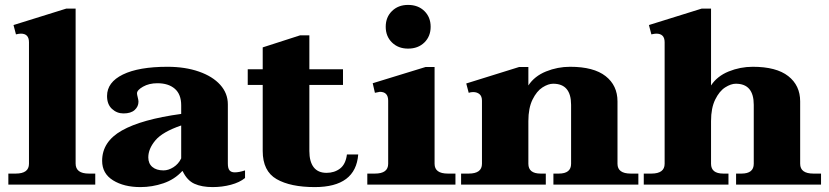

<svg xmlns="http://www.w3.org/2000/svg" viewBox="-20 -752 3375 782"><path d="M14 -45H44Q98 -45 98 -85V-580Q98 -615 65 -615Q58 -615 45 -612L35 -650L250 -717H288V-86Q288 -45 342 -45H368V0H14Z M396 -97Q396 -175 476.5 -220.5Q557 -266 718 -288V-323Q718 -368 692 -390.5Q666 -413 621 -413Q587 -413 562.5 -399Q538 -385 538 -372Q538 -367 541 -355.5Q544 -344 544 -338Q544 -318 528.5 -304Q513 -290 483 -290Q456 -290 436 -308.5Q416 -327 416 -361Q416 -417 480.5 -448.5Q545 -480 662 -480Q734 -480 790 -460.5Q846 -441 877 -406.5Q908 -372 908 -327V-86Q908 -66 915 -58Q922 -50 936 -50Q954 -50 978 -58V-27Q956 -9 920.5 0.5Q885 10 846 10Q802 10 772 -3.5Q742 -17 724 -55H722Q691 -21 645.5 -5.5Q600 10 552 10Q485 10 440.5 -17.5Q396 -45 396 -97ZM718 -107V-241Q642 -215 613 -180.5Q584 -146 584 -111Q584 -86 600.5 -72Q617 -58 646 -58Q666 -58 686.5 -71Q707 -84 718 -107Z M1439 -123Q1429 10 1262 10Q1163 10 1106.5 -22.5Q1050 -55 1050 -137V-406H989V-470H1050V-559L1202 -608H1240V-470H1377V-406H1240V-137Q1240 -94 1257.5 -71Q1275 -48 1310 -48Q1342 -48 1365 -65.5Q1388 -83 1393 -123Z M1551 -643Q1551 -682 1576.5 -707Q1602 -732 1642 -732Q1683 -732 1708.5 -707Q1734 -682 1734 -643Q1734 -604 1708.5 -579Q1683 -554 1642 -554Q1602 -554 1576.5 -579Q1551 -604 1551 -643ZM1476 -45H1507Q1561 -45 1561 -85V-342Q1561 -378 1527 -378Q1526 -378 1507 -374L1498 -413L1713 -479H1750V-85Q1750 -45 1804 -45H1835V0H1476Z M2580 -45V0H2234V-45H2256Q2306 -45 2306 -85V-325Q2306 -411 2233 -411Q2213 -411 2189.5 -396Q2166 -381 2149 -346.5Q2132 -312 2132 -259V-85Q2132 -45 2182 -45H2203V0H1858V-45H1889Q1943 -45 1943 -85V-342Q1943 -360 1933 -368.5Q1923 -377 1907 -377Q1898 -377 1889 -374L1879 -412L2094 -479H2132V-404Q2157 -442 2204 -461Q2251 -480 2302 -480Q2398 -480 2446.5 -442Q2495 -404 2495 -339V-85Q2495 -45 2549 -45Z M3324 -45V0H2978V-45H3000Q3050 -45 3050 -85V-325Q3050 -411 2977 -411Q2957 -411 2933.5 -396Q2910 -381 2893 -346.5Q2876 -312 2876 -259V-85Q2876 -45 2926 -45H2947V0H2602V-45H2633Q2687 -45 2687 -85V-580Q2687 -615 2653 -615Q2647 -615 2633 -612L2623 -650L2838 -717H2876V-404Q2901 -442 2948 -461Q2995 -480 3046 -480Q3142 -480 3190.5 -442Q3239 -404 3239 -339V-85Q3239 -45 3293 -45Z"/></svg>

Font: Taviraj ExtraBold
Style: Regular
Weight: 800
Designer: Katatrad Team
Foundry: CadsonDemak
Version: Version 1.001